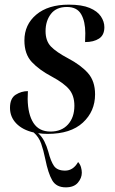

<svg xmlns="http://www.w3.org/2000/svg" viewBox="-20 -566 493 826"><path d="M185 10Q164 10 144 7Q160 21 170.5 41.5Q181 62 188 87Q198 127 212 147.5Q226 168 260 168Q295 168 316 131Q325 141 328.5 153.5Q332 166 332 177Q332 200 315 220Q298 240 263 240Q222 240 204.5 209.5Q187 179 175 119Q167 80 157 51.5Q147 23 125 4Q77 -7 50 -35Q23 -63 23 -102Q23 -143 47.5 -158.5Q72 -174 100 -174Q100 -165 99.5 -156.5Q99 -148 99 -140Q100 -74 124 -37Q148 0 197 0Q245 0 272.5 -30.5Q300 -61 300 -111Q300 -154 278 -181Q256 -208 202 -237Q149 -265 117 -299Q85 -333 85 -392Q85 -460 136 -503Q187 -546 276 -546Q332 -546 365.5 -532Q399 -518 414 -495.5Q429 -473 429 -449Q429 -415 406 -400Q383 -385 346 -385Q346 -395 346.5 -404.5Q347 -414 347 -423Q347 -474 329 -505Q311 -536 268 -536Q222 -536 199 -506Q176 -476 176 -432Q176 -390 199 -366Q222 -342 273 -315Q328 -286 358.5 -251.5Q389 -217 389 -160Q389 -87 336.5 -38.5Q284 10 185 10Z"/></svg>

Font: Noto Serif Display SemiCondensed Medium
Style: Italic
Weight: 500
Width: 4
Italic angle: -12°
Designer: Monotype Design Team
Foundry: Monotype Imaging Inc.
Version: Version 2.009